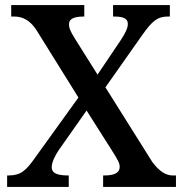

<svg xmlns="http://www.w3.org/2000/svg" viewBox="-20 -734 720 754"><path d="M8 0H250V-45H247C203 -45 183 -55 183 -77C183 -98 198 -125 209 -142L320 -300L417 -147C445 -103 450 -93 450 -78C450 -56 430 -45 390 -45H385V0H671V-45H658C633 -45 607 -59 578 -98L394 -391L539 -597C578 -652 599 -669 638 -669H647V-714H424V-669H428C459 -669 482 -664 482 -640C482 -622 470 -601 456 -579L363 -441L275 -581C255 -613 251 -625 251 -639C251 -655 262 -669 308 -669H311V-714H24V-669H37C70 -669 99 -653 123 -616L288 -351L118 -115C83 -65 62 -45 14 -45H8Z"/></svg>

Font: Noto Serif Telugu Medium
Style: Regular
Weight: 500
Designer: Jelle Bosma - Monotype Design Team
Foundry: Monotype Imaging Inc.
Version: Version 2.005